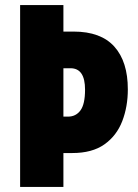

<svg xmlns="http://www.w3.org/2000/svg" viewBox="-20 -734 540 754"><path d="M482 -383Q482 -315 460 -258Q438 -201 390 -167Q342 -133 264 -133H229V0H59V-714H229V-610H269Q376 -610 429 -551Q482 -492 482 -383ZM247 -276Q278 -276 296 -300.5Q314 -325 314 -382Q314 -466 257 -466H229V-276Z"/></svg>

Font: Noto Sans Gurmukhi ExtraCondensed Black
Style: Regular
Weight: 900
Width: 2
Designer: Jelle Bosma - Monotype Design Team
Foundry: Monotype Imaging Inc.
Version: Version 2.004; ttfautohint (v1.8.4.7-5d5b)